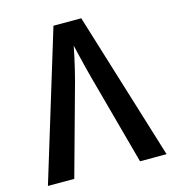

<svg xmlns="http://www.w3.org/2000/svg" viewBox="-107 -804 813 894"><g transform="rotate(-15 300.0 -357.0)"><path d="M14 0 232 -714H366L586 0H458L339 -438Q333 -460 325.5 -490Q318 -520 311 -549.5Q304 -579 299 -600Q295 -578 288.5 -548.5Q282 -519 275 -489.5Q268 -460 262 -438L141 0Z"/></g></svg>

Font: Noto Sans Mono SemiBold
Style: Regular
Weight: 600
Designer: Monotype Design Team
Foundry: Monotype Imaging Inc.
Version: Version 2.014; ttfautohint (v1.8.4.7-5d5b)